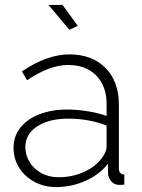

<svg xmlns="http://www.w3.org/2000/svg" viewBox="-20 -750 577 780"><path d="M35 -150Q35 -196 62.5 -231Q90 -266 139.5 -285.5Q189 -305 253 -305Q293 -305 336.5 -298Q380 -291 413 -279V-328Q413 -400 371 -443Q329 -486 257 -486Q218 -486 176 -470Q134 -454 90 -424L69 -460Q171 -529 262 -529Q354 -529 408.5 -474Q463 -419 463 -324V-66Q463 -42 485 -41V0Q466 2 460 1Q441 -1 430.5 -15Q420 -29 419 -44V-85Q383 -40 326.5 -15Q270 10 208 10Q159 10 119.5 -11.5Q80 -33 57.5 -69Q35 -105 35 -150ZM393 -107Q413 -132 413 -154V-240Q341 -268 258 -268Q179 -268 131 -236.5Q83 -205 83 -153Q83 -120 100 -92Q117 -64 147.5 -47Q178 -30 218 -30Q274 -30 321 -51.5Q368 -73 393 -107ZM177 -730H234L296 -645L262 -629Z"/></svg>

Font: Raleway Light
Style: Regular
Weight: 300
Designer: Matt McInerney, Pablo Impallari, Rodrigo Fuenzalida
Foundry: Matt McInerney, Pablo Impallari, Rodrigo Fuenzalida
Version: Version 4.026